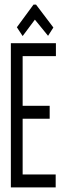

<svg xmlns="http://www.w3.org/2000/svg" viewBox="-20 -811 290 831"><path d="M27 0V-624H222V-568H78V-353H195V-297H78V-56H221V0ZM78 -655 53 -693 125 -791H136L211 -692L188 -656L131 -726Z"/></svg>

Font: Inconsolata UltraCondensed
Style: Regular
Weight: 400
Width: 1
Monospace: yes
Designer: Raph Levien, Cyreal, Brenton Simpson
Foundry: Raph Levien, Cyreal, Google
Version: Version 3.000; ttfautohint (v1.8.2.53-6de2)